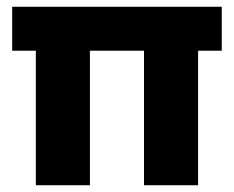

<svg xmlns="http://www.w3.org/2000/svg" viewBox="-20 -548 692 568"><path d="M86 0V-398H16V-528H636V-398H566V0H406V-398H246V0Z"/></svg>

Font: Bricolage Grotesque 12pt ExtraBold
Style: Regular
Weight: 800
Designer: Mathieu Triay
Foundry: Atelier Triay
Version: Version 1.001; ttfautohint (v1.8.4.7-5d5b);gftools[0.9.33.de